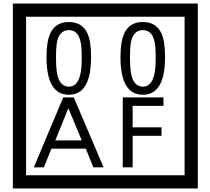

<svg xmlns="http://www.w3.org/2000/svg" viewBox="-20 -980 1195 1090"><path d="M1103 90H53V-960H1103ZM1028 15V-885H128V15ZM497 -656Q497 -442 371 -442Q244 -442 244 -656Q244 -744 265 -789Q294 -855 371 -855Q448 -855 477 -789Q497 -745 497 -656ZM444 -656Q444 -723 435 -752Q420 -809 371 -809Q322 -809 306 -752Q298 -723 298 -656Q298 -587 306 -553Q322 -488 371 -488Q419 -488 435 -554Q444 -587 444 -656ZM917 -656Q917 -442 791 -442Q664 -442 664 -656Q664 -744 685 -789Q714 -855 791 -855Q868 -855 897 -789Q917 -745 917 -656ZM864 -656Q864 -723 855 -752Q840 -809 791 -809Q742 -809 726 -752Q718 -723 718 -656Q718 -587 726 -553Q742 -488 791 -488Q839 -488 855 -554Q864 -587 864 -656ZM568 -30H510L467 -136H272L229 -30H172L339 -427H399ZM444 -183 368 -366 294 -183ZM908 -379H733V-257H897V-209H733V-30H677V-427H908Z"/></svg>

Font: Unicode BMP Fallback SIL
Style: Regular
Weight: 400
Foundry: NRSI, SIL International
Version: Version 5.1 Based on Unicode 5.1